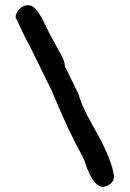

<svg xmlns="http://www.w3.org/2000/svg" viewBox="-20 -638 499 739"><path d="M419 44C417 55 413 64 403 71C394 77 385 81 375 81C368 81 361 78 353 72C346 65 339 57 333 47C327 37 323 26 317 14C312 2 308 -10 304 -22C299 -33 294 -44 287 -56C281 -68 274 -81 266 -96C258 -112 251 -128 241 -147C232 -167 222 -189 211 -214L178 -291L97 -456C89 -472 80 -489 70 -508C61 -528 51 -549 40 -572C41 -584 45 -593 55 -603C65 -613 76 -618 87 -618C99 -618 108 -614 118 -602C128 -591 137 -577 145 -561L172 -506C186 -482 195 -463 203 -449C211 -436 216 -426 220 -418C224 -410 226 -405 227 -399C229 -394 230 -388 230 -380C232 -378 236 -372 240 -362C245 -352 250 -343 255 -331C261 -320 266 -310 270 -300C275 -290 278 -284 280 -281C286 -263 292 -244 302 -222C312 -200 325 -177 339 -151C389 -65 415 0 419 44Z"/></svg>

Font: Gaegu
Style: Bold
Weight: 700
Designer: JIKJI
Foundry: JIKJI
Version: Version 1.00